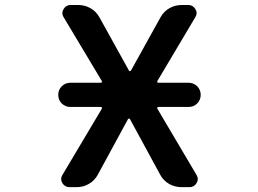

<svg xmlns="http://www.w3.org/2000/svg" viewBox="-20 -775 1040 774"><path d="M711.9 -20.5Q684.6 -20.5 661.6 -33.7Q638.7 -46.9 626 -70.3L503.9 -294.9Q502 -296.9 500 -296.9Q498 -296.9 496.1 -294.9L374 -70.3Q361.3 -46.9 338.4 -33.7Q315.4 -20.5 288.1 -20.5H259.8Q241.2 -20.5 231.4 -37.1Q226.6 -44.9 226.6 -52.7Q226.6 -61.5 231.4 -69.3L390.6 -336.9Q391.6 -338.9 390.6 -341.3Q389.6 -343.8 386.7 -343.8H263.7Q243.2 -343.8 229 -357.9Q214.8 -372.1 214.8 -392.6Q214.8 -413.1 229 -427.2Q243.2 -441.4 263.7 -441.4H386.7Q389.6 -441.4 390.6 -443.8Q391.6 -446.3 390.6 -448.2L236.3 -706.1Q231.4 -713.9 231.4 -722.7Q231.4 -730.5 236.3 -738.3Q246.1 -754.9 264.6 -754.9H294.9Q322.3 -754.9 345.2 -741.7Q368.2 -728.5 380.9 -705.1L500 -490.2Q502 -488.3 503.9 -488.3Q505.9 -488.3 507.8 -490.2L627 -705.1Q639.6 -728.5 662.6 -741.7Q685.5 -754.9 712.9 -754.9H739.3Q757.8 -754.9 767.6 -738.3Q772.5 -730.5 772.5 -722.7Q772.5 -713.9 767.6 -706.1L614.3 -448.2Q613.3 -446.3 614.3 -443.8Q615.2 -441.4 618.2 -441.4H740.2Q760.7 -441.4 774.9 -427.2Q789.1 -413.1 789.1 -392.6Q789.1 -372.1 774.9 -357.9Q760.7 -343.8 740.2 -343.8H618.2Q615.2 -343.8 614.3 -341.3Q613.3 -338.9 614.3 -336.9L772.5 -69.3Q777.3 -61.5 777.3 -52.7Q777.3 -44.9 772.5 -37.1Q762.7 -20.5 744.1 -20.5Z"/></svg>

Font: Rounded Mgen+ 1mn medium
Style: Regular
Weight: 500
Designer: [Source Han Sans]
Ryoko NISHIZUKA  (kana & ideographs); Paul D. Hunt (Latin, Greek & Cyrillic); Wenlong ZHANG  (bopomofo
Version: Version 1.059.20150602